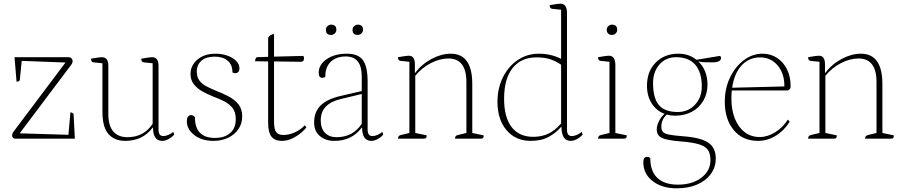

<svg xmlns="http://www.w3.org/2000/svg" viewBox="-20 -754 4920 1044"><path d="M64 0Q46 0 46 -19Q46 -27 52 -36L336 -414L98 -423L88 -322Q87 -314 81 -312Q75 -310 70 -310L59 -443H350Q363 -443 369 -436.5Q375 -430 375 -422Q375 -413 369 -404L87 -29L352 -21L363 -143Q372 -143 380 -135L387 0Z M661 12Q602 12 569.5 -25.5Q537 -63 537 -146V-410L489 -415Q475 -416 475 -435Q504 -440 515.5 -441.5Q527 -443 534 -443Q569 -443 569 -396V-135Q569 -70 596 -39Q623 -8 673 -8Q762 -8 810 -81V-410L762 -415Q748 -416 748 -435Q777 -440 788.5 -441.5Q800 -443 807 -443Q842 -443 842 -396V-49Q842 -14 868 -14Q880 -14 895.5 -20.5Q911 -27 922 -37L927 -22Q914 -7 896 2.5Q878 12 862 12Q812 12 812 -60H810Q756 12 661 12Z M1141 12Q1077 12 1036.5 -19.5Q996 -51 996 -94Q996 -113 1003 -120.5Q1010 -128 1019 -128Q1033 -128 1040 -116Q1040 -4 1149 -4Q1201 -4 1231.5 -30.5Q1262 -57 1262 -106Q1262 -145 1244 -167.5Q1226 -190 1197.5 -204Q1169 -218 1137 -230Q1107 -242 1079.5 -257.5Q1052 -273 1034 -296Q1016 -319 1016 -351Q1016 -398 1053.5 -430Q1091 -462 1152 -462Q1187 -462 1216.5 -451.5Q1246 -441 1264 -423Q1282 -405 1282 -382Q1282 -369 1275.5 -362.5Q1269 -356 1260 -356Q1251 -356 1244 -360Q1244 -402 1218 -424Q1192 -446 1147 -446Q1101 -446 1075.5 -424Q1050 -402 1050 -364Q1050 -334 1065 -315Q1080 -296 1104.5 -283.5Q1129 -271 1156 -260Q1190 -247 1222.5 -230Q1255 -213 1276 -187.5Q1297 -162 1297 -121Q1297 -82 1276.5 -52Q1256 -22 1220.5 -5Q1185 12 1141 12Z M1512 12Q1475 12 1456.5 -10.5Q1438 -33 1438 -87V-420L1367 -421Q1367 -435 1376 -443L1438 -445V-549Q1449 -567 1470 -569V-446L1630 -450Q1632 -446 1632.5 -442.5Q1633 -439 1633 -436Q1633 -418 1615 -418L1470 -420V-92Q1470 -52 1481.5 -36Q1493 -20 1521 -20Q1548 -20 1579 -32.5Q1610 -45 1638 -73L1646 -61Q1639 -51 1619 -33.5Q1599 -16 1571 -2Q1543 12 1512 12Z M1798 12Q1750 12 1719 -14.5Q1688 -41 1688 -88Q1688 -145 1723 -180Q1758 -215 1831 -232L1947 -259V-339Q1947 -447 1860 -447Q1808 -447 1778 -417.5Q1748 -388 1749 -337Q1745 -333 1740.5 -332Q1736 -331 1732 -331Q1713 -331 1713 -358Q1713 -403 1756.5 -432.5Q1800 -462 1866 -462Q1928 -462 1953.5 -427Q1979 -392 1979 -308V-49Q1979 -14 2005 -14Q2017 -14 2032.5 -20.5Q2048 -27 2059 -37L2064 -22Q2051 -7 2033 2.5Q2015 12 1999 12Q1949 12 1949 -60H1947Q1893 12 1798 12ZM1810 -8Q1899 -8 1947 -81V-243L1831 -215Q1724 -189 1724 -100Q1724 -56 1747 -32Q1770 -8 1810 -8ZM1925 -564Q1897 -564 1897 -592Q1897 -604 1906 -612Q1915 -620 1925 -620Q1954 -620 1954 -592Q1954 -580 1945 -572Q1936 -564 1925 -564ZM1780 -564Q1752 -564 1752 -592Q1752 -604 1761 -612Q1770 -620 1780 -620Q1809 -620 1809 -592Q1809 -580 1800 -572Q1791 -564 1780 -564Z M2144 0Q2144 -17 2160 -20L2206 -31V-418L2158 -423Q2144 -424 2144 -443Q2173 -448 2184.5 -449.5Q2196 -451 2203 -451Q2236 -451 2236 -404V-358H2238Q2273 -405 2326.5 -433.5Q2380 -462 2431 -462Q2548 -462 2548 -297V-31L2610 -18Q2610 -8 2607 -4Q2604 0 2595 0H2454Q2454 -17 2470 -20L2516 -31V-308Q2516 -436 2418 -436Q2371 -436 2322 -410.5Q2273 -385 2238 -342V-31L2300 -18Q2300 -8 2297 -4Q2294 0 2283 0Z M2866 12Q2784 12 2734.5 -46Q2685 -104 2685 -200Q2685 -274 2714.5 -333.5Q2744 -393 2795 -427.5Q2846 -462 2910 -462Q2976 -462 3031 -434V-701L2983 -706Q2969 -707 2969 -726Q2998 -731 3009.5 -732.5Q3021 -734 3028 -734Q3063 -734 3063 -683V-49Q3063 -14 3089 -14Q3101 -14 3116.5 -20.5Q3132 -27 3143 -37L3148 -22Q3135 -7 3117 2.5Q3099 12 3083 12Q3033 12 3033 -65H3032Q3004 -32 2964 -10Q2924 12 2866 12ZM2879 -10Q2925 -10 2961.5 -27Q2998 -44 3031 -83V-402Q3004 -421 2973 -431.5Q2942 -442 2897 -442Q2813 -442 2767 -383.5Q2721 -325 2721 -217Q2721 -116 2762 -63Q2803 -10 2879 -10Z M3232 0Q3232 -17 3248 -20L3294 -31V-418L3246 -423Q3232 -424 3232 -443Q3261 -448 3272.5 -449.5Q3284 -451 3291 -451Q3326 -451 3326 -400V-31L3388 -18Q3388 -8 3385 -4Q3382 0 3371 0ZM3307 -564Q3294 -564 3286.5 -572Q3279 -580 3279 -592Q3279 -604 3288 -612Q3297 -620 3307 -620Q3336 -620 3336 -592Q3336 -580 3327.5 -572Q3319 -564 3307 -564Z M3650 -125Q3627 -125 3606 -131Q3576 -105 3576 -65Q3576 -47 3584.5 -37Q3593 -27 3618.5 -22Q3644 -17 3695 -13Q3790 -6 3831 21.5Q3872 49 3872 108Q3872 155 3845 192Q3818 229 3770.5 249.5Q3723 270 3660 270Q3579 270 3528.5 230.5Q3478 191 3478 128Q3478 99 3498 99Q3511 99 3516 107Q3516 177 3554.5 213.5Q3593 250 3666 250Q3744 250 3793.5 212.5Q3843 175 3843 117Q3843 81 3829 61Q3815 41 3780.5 30.5Q3746 20 3682 15Q3605 9 3578 -4.5Q3551 -18 3551 -50Q3551 -72 3564 -97Q3577 -122 3594 -135Q3550 -151 3524 -191Q3498 -231 3498 -288Q3498 -366 3545.5 -414Q3593 -462 3669 -462Q3726 -462 3767 -429L3894 -450Q3901 -446 3901 -440Q3901 -415 3855 -415Q3838 -415 3815.5 -415.5Q3793 -416 3777 -420Q3801 -398 3814 -365.5Q3827 -333 3827 -294Q3827 -245 3804.5 -206.5Q3782 -168 3742.5 -146.5Q3703 -125 3650 -125ZM3665 -145Q3722 -145 3759 -184.5Q3796 -224 3796 -284Q3796 -361 3760.5 -402Q3725 -443 3656 -443Q3601 -443 3566 -403.5Q3531 -364 3531 -302Q3531 -220 3563 -182.5Q3595 -145 3665 -145Z M4102 12Q4018 12 3969.5 -47Q3921 -106 3921 -200Q3921 -274 3950 -333.5Q3979 -393 4025.5 -427.5Q4072 -462 4126 -462Q4171 -462 4205.5 -439Q4240 -416 4259.5 -376.5Q4279 -337 4279 -286Q4279 -272 4272 -267Q4265 -262 4263 -262H3959Q3957 -241 3957 -217Q3957 -157 3975.5 -110Q3994 -63 4028.5 -36Q4063 -9 4111 -9Q4154 -9 4195.5 -35Q4237 -61 4264 -104L4274 -92Q4243 -43 4197.5 -15.5Q4152 12 4102 12ZM4113 -442Q4054 -442 4013.5 -399.5Q3973 -357 3961 -277L4245 -284Q4246 -353 4209 -397.5Q4172 -442 4113 -442Z M4374 0Q4374 -17 4390 -20L4436 -31V-418L4388 -423Q4374 -424 4374 -443Q4403 -448 4414.5 -449.5Q4426 -451 4433 -451Q4466 -451 4466 -404V-358H4468Q4503 -405 4556.5 -433.5Q4610 -462 4661 -462Q4778 -462 4778 -297V-31L4840 -18Q4840 -8 4837 -4Q4834 0 4825 0H4684Q4684 -17 4700 -20L4746 -31V-308Q4746 -436 4648 -436Q4601 -436 4552 -410.5Q4503 -385 4468 -342V-31L4530 -18Q4530 -8 4527 -4Q4524 0 4513 0Z"/></svg>

Font: Petrona Thin
Style: Regular
Weight: 100
Designer: Ringo R. Seeber
Foundry: Ringo R. Seeber
Version: Version 2.001; ttfautohint (v1.8.3)